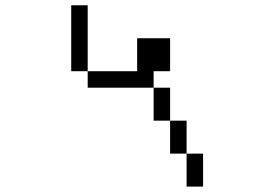

<svg xmlns="http://www.w3.org/2000/svg" viewBox="-20 -645 1040 728"><path d="M312.5 -375H250V-625H312.5ZM312.5 -375H500V-500H625V-375H562.5V-312.5H312.5ZM562.5 -312.5H625V-187.5H562.5ZM625 -187.5H687.5V-62.5H625ZM687.5 -62.5H750V62.5H687.5Z"/></svg>

Font: ChillBitmapSE 16px
Style: Regular
Weight: 400
Designer: Designed by Warren2060
Foundry: ChillType
Version: Version 1.000